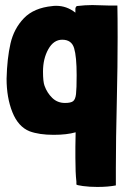

<svg xmlns="http://www.w3.org/2000/svg" viewBox="-20 -526 503 759"><path d="M278 97V55L279 -3Q244 7 192 7Q135 7 97 -7Q52 -25 29 -82.5Q6 -140 6 -215Q8 -295 21.5 -354Q35 -413 74.5 -454Q114 -495 187 -502Q192 -503 202 -503Q244 -503 278 -476V-491Q278 -497 283 -502Q317 -506 345 -506Q356 -506 416 -504H444Q445 -465 445 -378Q445 -263 442 -138Q438 30 438 138V207Q407 213 365 213Q334 213 308 209.5Q282 206 282 203V192Q278 158 278 97ZM283 -229Q283 -302 273 -335.5Q263 -369 226 -369Q192 -369 171 -331.5Q150 -294 150 -243Q150 -203 156 -187Q166 -159 186.5 -139Q207 -119 237 -119Q260 -119 269 -126Q278 -133 280.5 -154Q283 -175 283 -229Z"/></svg>

Font: Londrina Solid Black
Style: Regular
Weight: 900
Designer: Marcelo Magalhaes
Foundry: Marcelo Magalhães
Version: Version 1.002